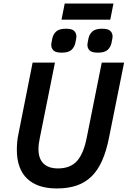

<svg xmlns="http://www.w3.org/2000/svg" viewBox="-20 -1051 720 1083"><path d="M290 -698 205 -275Q201 -257 199 -241Q197 -225 197 -210Q197 -156 225.5 -128.5Q254 -101 307 -101Q376 -101 413.5 -142Q451 -183 469 -273L554 -698H680L595 -275Q580 -199 556 -145Q532 -91 496.5 -56Q461 -21 412.5 -4.5Q364 12 300 12Q191 12 133 -43.5Q75 -99 75 -207Q75 -227 77 -250Q79 -273 85 -300L164 -698ZM345 -1031H620L602 -940H327ZM328 -754Q294 -754 281.5 -766.5Q269 -779 269 -798Q269 -803 270.5 -811Q272 -819 275 -834Q280 -858 297 -873.5Q314 -889 352 -889Q386 -889 398.5 -876.5Q411 -864 411 -845Q411 -840 409.5 -832Q408 -824 405 -809Q400 -785 383 -769.5Q366 -754 328 -754ZM532 -754Q498 -754 485.5 -766.5Q473 -779 473 -798Q473 -803 474.5 -811Q476 -819 479 -834Q484 -858 501 -873.5Q518 -889 556 -889Q590 -889 602.5 -876.5Q615 -864 615 -845Q615 -840 613.5 -832Q612 -824 609 -809Q604 -785 587 -769.5Q570 -754 532 -754Z"/></svg>

Font: IBM Plex Sans SmBld
Style: Italic
Weight: 600
Italic angle: -11°
Designer: Mike Abbink, Paul van der Laan, Pieter van Rosmalen
Foundry: Bold Monday
Version: Version 3.005